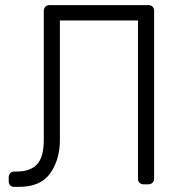

<svg xmlns="http://www.w3.org/2000/svg" viewBox="-20 -720 716 750"><path d="M582 -677V-22Q582 -12 575.5 -6Q569 0 559 0H541Q531 0 525 -6Q519 -12 519 -22V-640H214V-173Q214 -97 176.5 -43.5Q139 10 54 10H36Q26 10 20 4Q14 -2 14 -12V-27Q14 -37 20 -43.5Q26 -50 36 -50H47Q98 -50 124.5 -78Q151 -106 151 -173V-677Q151 -687 157 -693.5Q163 -700 173 -700H559Q570 -700 576 -694Q582 -688 582 -677Z"/></svg>

Font: Rubik
Style: Regular
Weight: 300
Designer: Hubert & Fischer
Foundry: Hubert & Fischer
Version: Version 1.100